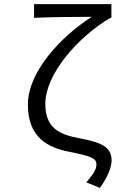

<svg xmlns="http://www.w3.org/2000/svg" viewBox="-20 -732 640 936"><path d="M467 184C507 129 524 80 524 50C524 -16 474 -38 367 -58C264 -77 201 -111 201 -226C201 -371 360 -552 518 -645H523V-712H146V-645C222 -649 360 -650 427 -650C275 -552 116 -382 116 -222C116 -63 211 -13 318 8C422 29 450 39 450 69C450 96 436 114 401 157Z"/></svg>

Font: Hasklig
Style: Regular
Weight: 400
Monospace: yes
Designer: Paul D. Hunt, Teo Tuominen
Foundry: Adobe Systems Incorporated
Version: Version 2.030;PS 1.0;hotconv 16.6.51;makeotf.lib2.5.65220